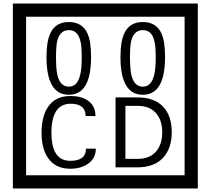

<svg xmlns="http://www.w3.org/2000/svg" viewBox="-20 -980 1195 1090"><path d="M1103 90H53V-960H1103ZM1028 15V-885H128V15ZM497 -656Q497 -442 371 -442Q244 -442 244 -656Q244 -744 265 -789Q294 -855 371 -855Q448 -855 477 -789Q497 -745 497 -656ZM444 -656Q444 -723 435 -752Q420 -809 371 -809Q322 -809 306 -752Q298 -723 298 -656Q298 -587 306 -553Q322 -488 371 -488Q419 -488 435 -554Q444 -587 444 -656ZM917 -656Q917 -442 791 -442Q664 -442 664 -656Q664 -744 685 -789Q714 -855 791 -855Q868 -855 897 -789Q917 -745 917 -656ZM864 -656Q864 -723 855 -752Q840 -809 791 -809Q742 -809 726 -752Q718 -723 718 -656Q718 -587 726 -553Q742 -488 791 -488Q839 -488 855 -554Q864 -587 864 -656ZM524 -136Q524 -80 478 -49Q438 -22 379 -22Q294 -22 252 -84Q216 -136 216 -226Q216 -317 251 -371Q293 -435 380 -435Q442 -435 479 -409Q522 -379 522 -321H466Q466 -391 381 -391Q272 -391 272 -226Q272 -67 379 -67Q468 -67 468 -136ZM955 -229Q955 -136 904.5 -83Q854 -30 760 -30H636V-427H760Q855 -427 905 -375.5Q955 -324 955 -229ZM901 -229Q901 -298 865 -338.5Q829 -379 761 -379H692V-78H761Q829 -78 865 -119Q901 -160 901 -229Z"/></svg>

Font: Unicode BMP Fallback SIL
Style: Regular
Weight: 400
Foundry: NRSI, SIL International
Version: Version 5.1 Based on Unicode 5.1